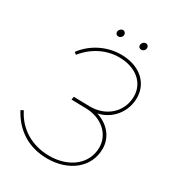

<svg xmlns="http://www.w3.org/2000/svg" viewBox="-198 -954 994 1083"><g transform="rotate(30 299.5 -412.0)"><path d="M275 9C413 9 519 -72 519 -195C519 -268 471 -328 393 -353C483 -372 543 -451 543 -540C543 -638 465 -708 344 -708C252 -708 163 -663 109 -590L123 -579C179 -649 258 -689 342 -689C452 -689 524 -627 524 -539C524 -437 441 -364 337 -366L231 -368L228 -348L322 -346C427 -344 499 -277 499 -192C499 -84 405 -10 278 -10C164 -10 72 -66 25 -161L8 -153C61 -51 153 9 275 9ZM279 -788C291 -788 303 -799 303 -813C303 -823 296 -833 284 -833C271 -833 259 -820 259 -807C259 -796 266 -788 279 -788ZM428 -788C440 -788 452 -799 452 -813C452 -823 445 -833 433 -833C420 -833 408 -820 408 -807C408 -796 415 -788 428 -788Z"/></g></svg>

Font: Fixel Display Thin
Style: Italic
Weight: 100
Italic angle: -10°
Designer: AlfaBravo + MacPaw
Foundry: Kyrylo Tkachov, Marchela Mozhyna, Serhii Makarenko, Maria Weinstein, Zakhar Kryvoshyya
Version: Version 1.210;Glyphs 3.2 (3217)